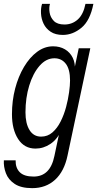

<svg xmlns="http://www.w3.org/2000/svg" viewBox="-30 -760 504 995"><path d="M137 215Q79 215 46 193Q13 171 0.5 137.5Q-12 104 -10 71H51Q50 110 72.5 132.5Q95 155 144 155Q187 155 214 128.5Q241 102 252 48L282 -94L287 -84Q267 -38 231 -14Q195 10 154 10Q96 10 64 -39.5Q32 -89 32 -168Q32 -238 48.5 -301Q65 -364 94.5 -413.5Q124 -463 162.5 -491.5Q201 -520 245 -520Q280 -520 306.5 -504.5Q333 -489 347 -460.5Q361 -432 358 -392L352 -386L378 -510H438L320 46Q303 128 255.5 171.5Q208 215 137 215ZM183 -52Q217 -52 242 -74Q267 -96 284.5 -131Q302 -166 312.5 -205.5Q323 -245 328 -281.5Q333 -318 333 -343Q333 -401 311 -429.5Q289 -458 252 -458Q209 -458 175 -419Q141 -380 121.5 -316.5Q102 -253 102 -178Q102 -120 123 -86Q144 -52 183 -52ZM296 -579Q257 -579 232.5 -595.5Q208 -612 196 -637Q184 -662 182.5 -690Q181 -718 188 -740H229Q223 -721 227 -695.5Q231 -670 249 -651.5Q267 -633 304 -633Q344 -633 373 -659Q402 -685 413 -740H454Q437 -653 392 -616Q347 -579 296 -579Z"/></svg>

Font: Instrument Sans Condensed
Style: Italic
Weight: 400
Width: 3
Italic angle: -13°
Designer: Rodrigo Fuenzalida
Foundry: fragTYPE
Version: Version 1.000;gftools[0.9.28]